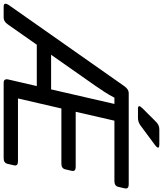

<svg xmlns="http://www.w3.org/2000/svg" viewBox="22 -974 912 1075"><g transform="rotate(90 478.5 -436.0)"><path d="M549.3 -752Q521.5 -752 547.4 -777.8L623 -853.5Q641.1 -871.6 665 -871.6H747.6Q785.2 -871.6 751 -846.2L643.1 -766.1Q623.5 -752 601.1 -752ZM-22.5 0Q-51.3 0 -28.8 -32.2L422.4 -674.8Q440.4 -700.2 460.9 -700.2H973.1Q1000 -700.2 995.1 -678.2L986.8 -642.1Q981.9 -620.1 954.6 -620.1H616.2L566.4 -403.3H875.5Q901.9 -403.3 897 -381.3L888.7 -345.2Q883.8 -323.2 856.9 -323.2H547.9L491.7 -80.1H844.7Q871.1 -80.1 866.2 -58.1L857.9 -22Q853 0 826.2 0H403.8Q379.4 0 385.7 -26.9L422.4 -185.5H190.9L77.6 -23.9Q61 0 39.6 0ZM247.1 -265.6H440.9L522.5 -620.1H487.3Q472.7 -591.3 454.8 -564Q437 -536.6 421.4 -514.2Z"/></g></svg>

Font: Istok Web
Style: Italic
Weight: 400
Italic angle: -13°
Designer: Andrey V. Panov
Foundry: Andrey V. Panov
Version: Version 1.0.2g